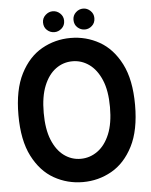

<svg xmlns="http://www.w3.org/2000/svg" viewBox="-58 -901 755 961"><g transform="rotate(-5 319.5 -420.5)"><path d="M27 -350Q27 -477 68 -557Q109 -637 175.5 -674.5Q242 -712 320 -712Q398 -712 464.5 -674.5Q531 -637 572 -557Q613 -477 613 -350Q613 -223 572 -143Q531 -63 464.5 -25.5Q398 12 320 12Q242 12 175.5 -25.5Q109 -63 68 -143Q27 -223 27 -350ZM154 -350Q154 -268 176 -214Q198 -160 235.5 -132.5Q273 -105 319 -105Q365 -105 403.5 -132.5Q442 -160 464.5 -214Q487 -268 487 -350Q487 -433 464 -487Q441 -541 403 -568Q365 -595 320 -595Q273 -595 235.5 -567.5Q198 -540 176 -486Q154 -432 154 -350ZM243 -748Q222 -748 206 -762.5Q190 -777 190 -801Q190 -823 206.5 -838Q223 -853 243 -853Q264 -853 280 -838Q296 -823 296 -801Q296 -777 279.5 -762.5Q263 -748 243 -748ZM396 -748Q375 -748 359 -762.5Q343 -777 343 -801Q343 -823 359 -838Q375 -853 396 -853Q416 -853 432 -838Q448 -823 448 -801Q448 -777 432 -762.5Q416 -748 396 -748Z"/></g></svg>

Font: Phudu Medium
Style: Regular
Weight: 500
Version: Version 1.005;gftools[0.9.23]